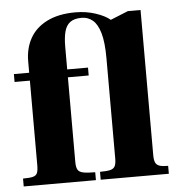

<svg xmlns="http://www.w3.org/2000/svg" viewBox="-51 -752 736 800"><g transform="rotate(-5 317.0 -352.0)"><path d="M16 0V-33Q44 -33 57.5 -36.5Q71 -40 75.5 -50.5Q80 -61 80 -83V-437H16V-470H80V-518Q80 -572 103.5 -614Q127 -656 175 -680Q223 -704 294 -704Q338 -704 377.5 -691Q417 -678 438 -660L512 -690H565V-83Q565 -62 570 -51.5Q575 -41 587.5 -37Q600 -33 623 -33V0H338V-33Q366 -33 380.5 -36.5Q395 -40 400.5 -50.5Q406 -61 406 -83V-501Q406 -570 394.5 -608.5Q383 -647 363 -663Q343 -679 318 -679Q286 -679 269 -666Q252 -653 245.5 -627.5Q239 -602 239 -565V-470H326V-437H239V-83Q239 -61 245 -50.5Q251 -40 268.5 -36.5Q286 -33 318 -33V0Z"/></g></svg>

Font: Frank Ruhl Libre Black
Style: Regular
Weight: 900
Designer: Yanek Iontef
Foundry: Fontef
Version: Version 6.004